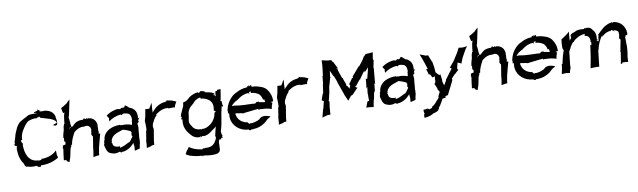

<svg xmlns="http://www.w3.org/2000/svg" viewBox="-46 -1243 6799 2047"><g transform="rotate(-10 3353.5 -219.5)"><path d="M70 -299H73C73 -299 75 -289 78 -284H74C70 -282 67 -282 67 -270L71 -266C72 -264 66 -259 65 -258C70 -260 81 -259 88 -251C89 -249 91 -245 94 -243C92 -244 89 -244 87 -243C83 -222 83 -207 85 -190C87 -136 105 -90 131 -55C137 -26 149 -14 169 -17C197 -6 232 -6 266 -9C266 -6 270 1 274 3C277 6 275 4 280 4L284 8C285 9 291 5 294 7L296 9C300 9 308 5 308 0C308 -2 308 -4 307 -6C383 -2 452 -24 500 -55C500 -63 499 -73 493 -86C494 -103 492 -119 492 -135L468 -114C432 -88 383 -72 327 -72L329 -73C328 -73 328 -73 328 -74L329 -83H328V-79C326 -74 325 -68 323 -65L314 -62C298 -57 294 -63 291 -60L290 -61C287 -62 284 -62 282 -63C183 -69 152 -166 154 -258L159 -252C158 -254 155 -260 155 -263C156 -264 158 -270 158 -271C157 -270 155 -271 154 -272C146 -286 142 -291 143 -295L144 -302C145 -300 145 -297 146 -295C150 -287 145 -306 143 -308C145 -307 147 -307 149 -307C161 -305 158 -319 158 -327C158 -328 159 -330 159 -331H158C165 -373 176 -394 197 -426L219 -458C229 -471 240 -482 253 -492C275 -504 321 -514 349 -509C349 -509 354 -512 357 -515C358 -515 358 -515 358 -514C363 -520 366 -515 368 -514C380 -533 386 -506 396 -501L398 -502C404 -503 407 -503 412 -500C441 -487 545 -473 553 -424C547 -421 526 -414 513 -409C502 -405 496 -402 508 -405C509 -406 511 -406 512 -407C512 -405 513 -404 514 -403C531 -392 544 -395 554 -407C556 -420 558 -435 557 -448C556 -460 550 -477 550 -496C536 -541 502 -567 441 -573C419 -569 405 -575 390 -573C391 -574 394 -575 395 -576L394 -577C395 -578 397 -578 398 -579C391 -587 386 -591 375 -596C372 -597 370 -600 369 -602L368 -601C370 -599 371 -597 372 -594C372 -593 372 -589 373 -588C372 -588 371 -588 370 -587C365 -582 359 -583 353 -586C352 -586 352 -586 352 -587C352 -585 349 -577 348 -573V-572H347C335 -585 324 -569 336 -566C346 -564 358 -560 365 -559C329 -561 274 -564 259 -551C243 -544 225 -530 207 -523C191 -514 174 -506 161 -495C149 -482 139 -467 129 -452C121 -436 113 -418 105 -399C91 -369 88 -330 73 -301C73 -301 72 -300 71 -300ZM278 -66C281 -65 285 -63 287 -63H282C276 -65 275 -67 278 -66ZM355 -508 356 -509H355ZM356 -509C356 -510 357 -511 357 -512C357 -513 358 -513 358 -514C359 -512 358 -510 356 -509ZM363 -507C364 -509 367 -512 368 -514H369C369 -513 365 -510 363 -507ZM296 10C296 10 296 9 296 9C296 9 296 10 296 10ZM296 10 299 13 300 12ZM398 -579C406 -586 403 -579 400 -578H399ZM398 -577H399V-578Z M625 -569C627 -551 632 -533 636 -514C640 -514 650 -516 652 -518C647 -506 642 -488 640 -474L634 -431C632 -420 632 -408 631 -397C630 -398 627 -397 626 -396C623 -386 618 -376 616 -367V-366C614 -356 614 -344 612 -333L608 -321C606 -310 601 -294 598 -284L593 -253C594 -254 598 -250 599 -248L596 -217C598 -213 604 -207 608 -206L603 -178C599 -179 591 -178 586 -176C584 -175 577 -171 574 -174L568 -144C570 -143 572 -140 573 -138L564 -77C561 -58 560 -37 557 -17C567 -17 576 -14 585 -14L586 -2C596 3 604 9 613 12H614C617 -1 623 -17 628 -30L636 -64C639 -85 646 -108 649 -128L650 -129C650 -129 651 -133 652 -133C653 -136 656 -141 658 -143V-145L664 -157V-159H663C658 -155 654 -159 662 -163C664 -164 671 -167 672 -167L673 -168C678 -214 703 -258 719 -289C718 -289 718 -290 718 -290C738 -307 768 -329 802 -333C812 -335 829 -333 840 -333V-334H841C844 -334 842 -333 848 -337C849 -337 850 -336 850 -337C883 -337 899 -318 902 -290C897 -274 899 -258 896 -247C895 -246 892 -245 891 -245V-244C895 -244 893 -239 894 -236V-232C895 -232 896 -230 896 -229L903 -217C903 -216 906 -213 907 -213C900 -175 894 -135 888 -96L884 -57L874 5C884 4 895 1 906 -1V-2C916 -3 928 -4 937 -4C938 -13 940 -22 941 -31C941 -30 940 -29 939 -28L945 -57C947 -67 948 -78 951 -89L970 -163C975 -185 983 -209 988 -229V-230C984 -228 974 -236 970 -236C971 -238 974 -243 975 -245L976 -251C976 -253 977 -255 978 -255L979 -256C978 -256 975 -256 973 -257C973 -280 977 -311 976 -335C967 -381 938 -411 883 -413C882 -411 883 -406 883 -406C882 -406 880 -410 873 -415C872 -416 871 -418 871 -420H870C873 -413 861 -410 854 -409C854 -409 854 -410 854 -410C854 -410 852 -409 852 -409C860 -414 852 -421 834 -416C835 -416 844 -408 825 -406C823 -406 820 -407 819 -408C798 -408 779 -404 761 -396C745 -388 730 -374 716 -360C715 -355 713 -352 712 -357C708 -355 703 -354 699 -352C698 -363 694 -374 693 -386L691 -423C691 -434 687 -447 686 -456C690 -466 695 -482 697 -494L705 -531L720 -604C722 -618 726 -631 729 -644C720 -637 709 -628 699 -620C696 -618 692 -615 690 -614C692 -615 697 -617 700 -617C701 -618 703 -618 704 -618C703 -617 701 -616 700 -615L666 -593C654 -584 637 -576 625 -570ZM557 -17V-16L556 -17ZM665 -334C669 -340 678 -345 685 -353H686C689 -352 690 -351 693 -350C683 -346 674 -340 665 -334Z M1016 -121C1003 -108 1007 -95 1019 -58C1024 -38 1033 -25 1046 -13C1073 2 1111 16 1156 -3C1157 -1 1163 0 1165 -1H1167V0C1169 13 1187 7 1184 3V4C1216 4 1250 -12 1273 -27C1293 -40 1302 -54 1310 -60C1316 -65 1319 -69 1320 -72C1320 -65 1321 -55 1321 -48L1324 -32C1323 -17 1321 0 1320 15C1339 11 1356 5 1376 0L1383 -39C1384 -46 1387 -56 1389 -62V-63C1389 -69 1389 -78 1390 -85C1390 -85 1390 -87 1390 -87C1391 -94 1393 -104 1390 -111L1394 -148C1396 -160 1395 -175 1397 -188L1401 -227C1401 -241 1398 -256 1397 -268C1403 -268 1414 -282 1418 -285C1417 -285 1414 -286 1413 -288H1412C1411 -289 1410 -289 1409 -289C1410 -289 1411 -292 1411 -293C1412 -296 1412 -301 1421 -315C1424 -319 1428 -322 1430 -324V-325C1427 -323 1422 -321 1418 -321C1416 -321 1415 -322 1414 -321C1419 -364 1411 -396 1391 -417C1382 -427 1367 -438 1357 -442C1333 -444 1325 -474 1298 -479C1294 -474 1285 -450 1288 -458C1291 -464 1280 -462 1275 -457H1273C1271 -462 1257 -465 1245 -451H1244C1244 -451 1244 -449 1245 -449C1230 -454 1204 -458 1189 -451C1148 -443 1117 -427 1089 -406V-405C1095 -396 1103 -386 1109 -376C1110 -375 1110 -375 1111 -375C1111 -374 1110 -374 1110 -373L1107 -369C1108 -359 1107 -349 1107 -342V-341C1142 -369 1193 -390 1242 -391C1243 -390 1242 -389 1243 -388C1245 -379 1256 -392 1266 -396L1265 -397C1281 -396 1295 -395 1306 -391C1339 -385 1349 -354 1348 -315V-313C1343 -308 1343 -304 1343 -301C1344 -302 1344 -301 1345 -302C1342 -290 1341 -276 1339 -264C1340 -259 1293 -285 1233 -277C1230 -275 1230 -287 1220 -281C1219 -279 1217 -277 1216 -276V-278C1216 -282 1211 -285 1209 -285C1168 -285 1129 -277 1097 -261C1059 -241 1027 -207 1022 -158C1023 -157 1024 -157 1026 -156C1015 -153 1013 -130 1014 -123C1014 -122 1015 -120 1015 -119C1014 -120 1012 -120 1011 -121ZM1090 -121 1091 -120C1092 -121 1098 -123 1098 -123C1094 -122 1098 -135 1096 -138C1111 -185 1158 -206 1201 -218C1211 -221 1222 -226 1231 -229C1247 -226 1264 -219 1279 -214C1298 -203 1316 -202 1315 -194C1314 -194 1311 -193 1311 -192C1316 -190 1319 -189 1319 -189C1319 -182 1318 -177 1317 -171C1316 -164 1316 -159 1314 -152C1314 -151 1315 -150 1316 -150C1330 -141 1313 -131 1296 -104C1292 -100 1289 -95 1285 -91C1282 -89 1278 -86 1274 -83C1274 -84 1272 -85 1271 -85C1255 -78 1234 -64 1210 -55C1196 -51 1181 -46 1169 -44C1170 -46 1172 -50 1171 -53C1171 -55 1173 -58 1175 -59V-60C1130 -56 1097 -72 1098 -102C1099 -110 1091 -113 1090 -121ZM1222 -283 1227 -288V-289C1226 -288 1224 -285 1222 -283ZM1331 -296C1332 -296 1334 -296 1335 -297C1334 -297 1332 -297 1331 -296ZM1335 -297 1343 -301C1343 -299 1341 -297 1339 -297Z M1480 -278C1480 -272 1482 -260 1482 -252V-195C1482 -187 1480 -179 1480 -172C1478 -174 1476 -177 1476 -180H1475C1475 -178 1474 -175 1475 -173L1463 -95C1462 -88 1459 -77 1458 -71V-70C1457 -63 1457 -54 1456 -47L1455 -24C1454 -14 1453 -2 1451 7L1452 8C1465 5 1482 0 1498 -2L1507 -9C1515 -10 1527 -12 1535 -11V-12C1536 -25 1537 -43 1539 -57L1546 -99C1548 -112 1551 -127 1553 -140L1559 -179C1558 -178 1558 -181 1558 -181L1556 -196V-197L1554 -198C1554 -216 1558 -237 1569 -253C1580 -279 1597 -302 1614 -319C1615 -318 1616 -318 1617 -318C1617 -318 1616 -317 1614 -319C1614 -319 1615 -320 1615 -320C1615 -320 1614 -320 1614 -320V-319C1614 -319 1613 -320 1613 -321C1612 -323 1612 -325 1610 -326C1617 -330 1624 -335 1632 -341C1661 -361 1700 -378 1739 -373C1740 -372 1741 -369 1742 -368C1742 -370 1742 -372 1743 -374C1746 -382 1751 -371 1750 -367H1751C1769 -368 1781 -369 1790 -368C1796 -369 1801 -369 1806 -369C1810 -369 1816 -368 1821 -365V-366C1823 -378 1826 -388 1831 -397L1847 -425C1818 -438 1801 -447 1758 -452C1756 -454 1754 -455 1752 -456C1750 -456 1749 -458 1748 -460L1747 -459C1748 -458 1748 -454 1748 -452C1746 -447 1738 -445 1734 -445C1733 -445 1733 -446 1733 -446C1733 -446 1731 -445 1731 -445C1732 -445 1733 -444 1733 -444V-442C1682 -440 1634 -416 1606 -384C1595 -374 1585 -363 1577 -352C1578 -358 1578 -364 1579 -370V-392C1580 -413 1582 -436 1584 -457C1577 -451 1572 -438 1566 -429L1565 -425C1559 -417 1553 -407 1548 -400C1542 -400 1535 -402 1527 -401C1520 -401 1512 -403 1507 -402H1506C1504 -386 1501 -366 1497 -349L1493 -326C1490 -311 1483 -292 1480 -279ZM1733 -441C1731 -439 1726 -440 1733 -441Z M1867 -255C1869 -255 1872 -256 1873 -256C1875 -256 1876 -255 1877 -254C1877 -253 1876 -252 1876 -252C1872 -245 1864 -236 1869 -226V-225C1872 -226 1876 -226 1878 -226C1879 -226 1879 -223 1878 -221H1877C1863 -133 1908 -77 1950 -35C1970 -19 1991 -8 2026 -8C2027 -8 2030 -10 2031 -11C2033 -11 2033 1 2033 4C2033 4 2035 3 2035 3C2035 1 2035 -2 2033 -5C2035 -17 2042 -19 2043 -13C2045 -10 2043 -5 2043 -3C2044 -5 2048 -9 2050 -10C2061 -18 2064 -15 2071 -11H2072C2099 -13 2122 -22 2144 -37C2163 -55 2196 -71 2215 -91C2211 -76 2206 -59 2203 -44L2192 4C2191 6 2191 7 2190 8C2186 17 2198 15 2198 16C2195 32 2190 48 2181 60C2156 110 2114 121 2059 115C2060 116 2054 123 2051 118C2050 117 2050 114 2051 113H2050C2049 122 2033 114 2031 125C1971 116 1931 103 1892 74C1888 80 1885 87 1882 94L1867 108C1860 120 1853 133 1847 145L1848 146C1863 156 1877 164 1891 169C1924 178 1968 190 2010 190V191C2011 190 2018 191 2020 191C2023 191 2022 195 2019 198C2018 198 2016 199 2017 199C2016 199 2016 200 2016 200C2017 200 2020 199 2022 198C2033 195 2036 191 2037 192C2093 203 2148 207 2186 196C2194 192 2200 186 2207 181C2228 147 2207 86 2227 56C2232 59 2227 48 2239 53C2239 53 2240 54 2241 54C2242 55 2248 54 2249 50C2249 49 2250 46 2249 44C2250 44 2251 43 2252 42C2256 39 2254 37 2259 39C2264 40 2269 44 2272 46H2273C2270 43 2266 38 2264 33C2260 22 2275 18 2265 7L2263 5L2261 4C2262 4 2262 2 2262 2L2260 -18C2259 -20 2259 -23 2258 -25C2264 -51 2275 -81 2279 -109L2288 -158C2291 -176 2293 -196 2297 -215L2312 -283L2313 -290C2315 -290 2318 -289 2319 -289C2322 -289 2326 -288 2328 -287L2330 -288C2328 -297 2325 -306 2324 -316L2323 -345C2321 -346 2313 -349 2311 -348C2316 -365 2322 -390 2324 -409C2327 -431 2331 -453 2334 -475H2333C2320 -474 2308 -473 2296 -472L2293 -463C2287 -461 2281 -460 2274 -459L2271 -423C2271 -417 2272 -411 2272 -405C2269 -410 2265 -415 2262 -420C2248 -420 2251 -428 2241 -427C2248 -428 2260 -430 2266 -431C2262 -436 2257 -441 2253 -445C2232 -457 2198 -465 2168 -469C2165 -469 2161 -476 2158 -481C2144 -486 2129 -490 2112 -490H2111C2112 -489 2111 -488 2112 -488C2114 -485 2113 -483 2116 -481H2113C2109 -480 2100 -479 2098 -472C2096 -473 2093 -475 2091 -476H2089L2091 -477C2092 -479 2095 -481 2096 -483C2059 -482 2025 -468 1996 -449C1976 -430 1952 -411 1939 -408C1932 -407 1923 -406 1917 -403V-402C1914 -393 1913 -381 1912 -371C1904 -345 1873 -294 1865 -255ZM1866 -225H1863L1862 -224C1863 -224 1865 -225 1866 -225ZM1948 -253C1944 -253 1953 -264 1956 -260V-261C1955 -261 1954 -262 1952 -264C1954 -303 1973 -337 2012 -366C2028 -378 2034 -391 2048 -401C2066 -413 2085 -422 2105 -424C2105 -422 2106 -418 2107 -415V-413C2132 -409 2159 -401 2179 -389C2229 -361 2235 -314 2223 -262L2222 -261H2224C2238 -252 2238 -254 2238 -253C2239 -251 2240 -246 2241 -244C2234 -244 2221 -233 2225 -233H2226C2218 -182 2186 -138 2153 -117C2130 -101 2108 -89 2075 -89C2074 -90 2071 -92 2069 -92L2064 -83V-82H2063C2061 -84 2060 -89 2059 -90C2045 -89 2029 -90 2017 -95C1991 -102 1976 -115 1962 -140C1960 -144 1958 -147 1956 -151C1956 -150 1955 -149 1955 -148L1946 -169C1935 -193 1946 -219 1951 -251C1951 -252 1952 -254 1953 -255H1952C1951 -254 1949 -253 1948 -253ZM1952 -158C1952 -157 1953 -156 1954 -156C1953 -157 1953 -158 1952 -159ZM1954 -156C1956 -155 1957 -156 1956 -154V-151C1955 -153 1955 -154 1954 -156ZM2100 -414C2103 -414 2104 -413 2107 -413C2107 -412 2108 -412 2108 -411C2105 -412 2103 -413 2100 -414ZM2108 -411C2113 -402 2119 -407 2119 -407C2115 -408 2112 -410 2108 -411ZM2016 200C2016 200 2015 200 2015 200C2015 200 2016 200 2016 200ZM2059 115V114H2058C2058 115 2059 114 2059 115Z M2367 -238C2368 -236 2369 -232 2369 -230C2371 -222 2371 -210 2365 -203C2364 -202 2363 -202 2362 -201H2363C2364 -201 2365 -203 2366 -203C2382 -209 2383 -202 2375 -202V-201C2376 -201 2378 -201 2378 -200C2383 -192 2379 -190 2379 -192C2379 -193 2380 -195 2379 -196C2376 -180 2376 -164 2378 -149C2386 -67 2462 1 2559 3C2558 4 2556 6 2555 8L2552 10L2553 11C2554 10 2555 9 2555 8C2558 11 2562 11 2566 10C2572 14 2574 18 2585 6C2585 5 2586 4 2587 3V5C2589 9 2607 8 2607 7V6C2651 6 2694 -10 2731 -35C2755 -53 2768 -73 2786 -80C2794 -84 2801 -88 2808 -94C2807 -95 2802 -98 2794 -100C2771 -108 2727 -122 2692 -93C2691 -92 2688 -88 2689 -87C2676 -79 2659 -72 2642 -67C2625 -62 2609 -58 2587 -59V-60C2586 -59 2577 -59 2576 -57C2576 -56 2575 -56 2575 -55C2570 -56 2565 -65 2556 -75V-76C2544 -77 2532 -80 2522 -84C2484 -99 2456 -129 2447 -169C2445 -175 2443 -183 2443 -190H2469L2472 -187L2500 -184C2510 -182 2520 -179 2528 -177H2529C2537 -179 2550 -182 2560 -182L2665 -194C2674 -195 2684 -196 2693 -197C2692 -196 2692 -194 2692 -193C2693 -192 2691 -190 2691 -190V-189H2719L2776 -185C2797 -182 2819 -175 2835 -171H2836C2837 -185 2842 -216 2852 -225L2851 -226C2851 -223 2847 -221 2845 -219C2848 -227 2858 -236 2849 -239C2846 -240 2840 -241 2836 -242C2838 -243 2840 -243 2841 -246C2842 -247 2844 -245 2848 -247C2853 -249 2860 -249 2864 -248V-249C2868 -298 2851 -345 2823 -382C2800 -410 2768 -422 2736 -430C2715 -438 2692 -441 2667 -440C2667 -441 2666 -442 2665 -443C2662 -447 2662 -454 2662 -457C2659 -456 2661 -462 2650 -457C2646 -455 2639 -451 2635 -447C2637 -451 2637 -457 2636 -461C2635 -468 2636 -466 2630 -457C2629 -455 2629 -453 2630 -452C2629 -453 2624 -455 2623 -455C2621 -456 2618 -451 2616 -447L2617 -446C2617 -445 2616 -444 2617 -443C2576 -443 2534 -432 2499 -411C2453 -393 2417 -354 2394 -312C2383 -290 2373 -264 2368 -240L2369 -239C2369 -238 2368 -237 2368 -236ZM2421 -274C2437 -298 2463 -316 2493 -330C2510 -341 2529 -359 2561 -370C2578 -377 2599 -381 2618 -382C2622 -377 2625 -372 2627 -367L2628 -368C2627 -372 2626 -381 2627 -387C2628 -396 2634 -394 2636 -388C2639 -398 2656 -393 2644 -379C2644 -378 2642 -377 2642 -377V-376C2661 -377 2678 -373 2694 -367C2710 -360 2729 -352 2740 -335C2751 -321 2758 -301 2761 -283H2762C2762 -284 2766 -286 2768 -286H2774V-285C2776 -275 2778 -265 2778 -255C2768 -256 2760 -258 2750 -258L2747 -261L2716 -264C2714 -266 2713 -270 2713 -272H2686C2685 -268 2680 -265 2677 -263C2676 -263 2670 -259 2670 -258C2661 -259 2647 -261 2637 -261L2572 -263H2569L2503 -267C2485 -270 2464 -273 2448 -275ZM2614 -443C2607 -450 2613 -449 2616 -447ZM2662 -457C2662 -458 2664 -459 2664 -459H2670C2668 -458 2664 -458 2662 -457ZM2670 -459H2675V-460C2674 -460 2672 -460 2670 -459Z M2910 -278C2910 -272 2912 -260 2912 -252V-195C2912 -187 2910 -179 2910 -172C2908 -174 2906 -177 2906 -180H2905C2905 -178 2904 -175 2905 -173L2893 -95C2892 -88 2889 -77 2888 -71V-70C2887 -63 2887 -54 2886 -47L2885 -24C2884 -14 2883 -2 2881 7L2882 8C2895 5 2912 0 2928 -2L2937 -9C2945 -10 2957 -12 2965 -11V-12C2966 -25 2967 -43 2969 -57L2976 -99C2978 -112 2981 -127 2983 -140L2989 -179C2988 -178 2988 -181 2988 -181L2986 -196V-197L2984 -198C2984 -216 2988 -237 2999 -253C3010 -279 3027 -302 3044 -319C3045 -318 3046 -318 3047 -318C3047 -318 3046 -317 3044 -319C3044 -319 3045 -320 3045 -320C3045 -320 3044 -320 3044 -320V-319C3044 -319 3043 -320 3043 -321C3042 -323 3042 -325 3040 -326C3047 -330 3054 -335 3062 -341C3091 -361 3130 -378 3169 -373C3170 -372 3171 -369 3172 -368C3172 -370 3172 -372 3173 -374C3176 -382 3181 -371 3180 -367H3181C3199 -368 3211 -369 3220 -368C3226 -369 3231 -369 3236 -369C3240 -369 3246 -368 3251 -365V-366C3253 -378 3256 -388 3261 -397L3277 -425C3248 -438 3231 -447 3188 -452C3186 -454 3184 -455 3182 -456C3180 -456 3179 -458 3178 -460L3177 -459C3178 -458 3178 -454 3178 -452C3176 -447 3168 -445 3164 -445C3163 -445 3163 -446 3163 -446C3163 -446 3161 -445 3161 -445C3162 -445 3163 -444 3163 -444V-442C3112 -440 3064 -416 3036 -384C3025 -374 3015 -363 3007 -352C3008 -358 3008 -364 3009 -370V-392C3010 -413 3012 -436 3014 -457C3007 -451 3002 -438 2996 -429L2995 -425C2989 -417 2983 -407 2978 -400C2972 -400 2965 -402 2957 -401C2950 -401 2942 -403 2937 -402H2936C2934 -386 2931 -366 2927 -349L2923 -326C2920 -311 2913 -292 2910 -279ZM3163 -441C3161 -439 3156 -440 3163 -441Z M3374 -167C3377 -167 3383 -165 3386 -162H3387C3389 -159 3395 -156 3397 -157C3391 -135 3383 -106 3378 -81L3373 -71C3366 -42 3358 -12 3351 14C3365 10 3382 4 3398 1L3403 -2C3415 -3 3429 -3 3441 -3C3442 -25 3443 -49 3446 -72L3445 -75L3455 -140L3453 -141L3449 -151C3448 -152 3447 -153 3445 -154C3447 -155 3450 -156 3451 -157C3455 -178 3463 -200 3466 -220L3467 -221C3466 -221 3466 -224 3467 -226L3470 -237L3481 -308C3482 -309 3484 -311 3484 -312L3504 -384L3507 -387C3506 -387 3508 -390 3508 -390C3508 -391 3509 -394 3510 -394L3511 -395C3510 -394 3508 -396 3507 -397V-398C3509 -420 3513 -443 3515 -465C3524 -444 3533 -424 3542 -404L3545 -400L3549 -397V-398C3556 -379 3565 -355 3573 -335L3574 -325L3575 -324V-323L3626 -180L3625 -178C3624 -179 3624 -179 3623 -179L3626 -176L3628 -175C3636 -156 3646 -134 3654 -115V-116C3667 -135 3683 -150 3697 -169V-165V-164H3699V-163H3700V-164L3714 -173C3732 -195 3755 -216 3774 -235V-236C3763 -236 3757 -249 3747 -251C3752 -251 3757 -252 3762 -255L3810 -315C3811 -315 3816 -317 3817 -316L3818 -317C3817 -317 3819 -322 3820 -323L3877 -402L3878 -403V-383C3893 -399 3907 -412 3923 -429C3915 -389 3903 -351 3893 -310H3891C3887 -310 3881 -313 3879 -315H3878C3876 -292 3875 -264 3871 -239L3868 -222C3867 -218 3864 -214 3863 -211H3864C3868 -215 3875 -220 3879 -225C3876 -203 3873 -178 3870 -155L3872 -147C3870 -122 3872 -96 3872 -74C3869 -75 3858 -75 3854 -73C3847 -51 3836 -30 3830 -9C3843 -9 3858 -9 3872 -7C3884 -7 3898 -4 3908 -2H3909C3912 -26 3917 -54 3923 -78L3927 -83C3930 -105 3935 -128 3939 -151H3940C3940 -151 3946 -167 3950 -167L3951 -168C3953 -190 3955 -217 3958 -240V-243L3956 -248C3960 -245 3966 -244 3969 -242C3968 -244 3967 -247 3967 -250L3975 -335V-336L3974 -337L3975 -338L3982 -413L3983 -417C3982 -416 3981 -415 3980 -415H3977C3977 -416 3978 -416 3978 -417L3980 -421C3985 -445 3990 -471 3995 -494C3994 -494 3992 -499 3991 -500L3989 -510C3993 -533 3996 -556 4000 -579H3999C3987 -578 3974 -577 3962 -576C3949 -576 3937 -574 3925 -574C3922 -575 3913 -564 3899 -548H3896C3896 -547 3895 -546 3895 -545C3881 -517 3860 -490 3834 -460C3833 -459 3833 -459 3833 -458H3827C3803 -432 3776 -397 3748 -366C3747 -365 3745 -365 3744 -365C3744 -364 3745 -363 3745 -362C3746 -358 3751 -352 3742 -348C3738 -346 3732 -343 3730 -340H3731C3716 -318 3704 -301 3693 -288C3694 -288 3696 -283 3702 -273C3694 -257 3691 -244 3691 -239C3688 -243 3680 -254 3672 -270C3663 -273 3657 -281 3662 -292C3656 -310 3647 -333 3637 -359L3641 -360C3644 -361 3644 -368 3633 -364C3632 -364 3631 -363 3630 -363L3631 -366C3621 -396 3606 -432 3598 -469C3598 -471 3602 -475 3603 -477V-478L3604 -479H3603V-478C3591 -504 3578 -529 3568 -548C3560 -557 3561 -554 3562 -550C3554 -565 3550 -574 3548 -573L3549 -574C3536 -574 3522 -575 3508 -576C3490 -581 3467 -586 3450 -589H3449C3448 -563 3447 -532 3443 -504L3442 -493C3438 -470 3435 -446 3433 -424C3432 -424 3430 -422 3430 -421C3429 -421 3427 -420 3427 -420L3426 -419C3426 -419 3428 -417 3428 -416L3420 -336C3420 -335 3421 -335 3421 -334C3419 -336 3418 -339 3417 -340H3416C3417 -338 3417 -336 3417 -334L3416 -323L3405 -249C3405 -247 3405 -242 3407 -241C3405 -241 3401 -240 3399 -238C3391 -214 3381 -190 3375 -168ZM3593 -478C3596 -479 3600 -478 3602 -477C3600 -475 3596 -474 3593 -473C3586 -470 3587 -477 3593 -478ZM3693 -288C3693 -288 3691 -287 3691 -287C3691 -288 3693 -288 3693 -288ZM3892 -549C3893 -549 3895 -549 3897 -550C3897 -549 3896 -549 3896 -548C3888 -547 3888 -548 3892 -549ZM3897 -550C3898 -550 3898 -551 3899 -551L3898 -552C3898 -552 3897 -551 3897 -550Z M4001 -121C3988 -108 3992 -95 4004 -58C4009 -38 4018 -25 4031 -13C4058 2 4096 16 4141 -3C4142 -1 4148 0 4150 -1H4152V0C4154 13 4172 7 4169 3V4C4201 4 4235 -12 4258 -27C4278 -40 4287 -54 4295 -60C4301 -65 4304 -69 4305 -72C4305 -65 4306 -55 4306 -48L4309 -32C4308 -17 4306 0 4305 15C4324 11 4341 5 4361 0L4368 -39C4369 -46 4372 -56 4374 -62V-63C4374 -69 4374 -78 4375 -85C4375 -85 4375 -87 4375 -87C4376 -94 4378 -104 4375 -111L4379 -148C4381 -160 4380 -175 4382 -188L4386 -227C4386 -241 4383 -256 4382 -268C4388 -268 4399 -282 4403 -285C4402 -285 4399 -286 4398 -288H4397C4396 -289 4395 -289 4394 -289C4395 -289 4396 -292 4396 -293C4397 -296 4397 -301 4406 -315C4409 -319 4413 -322 4415 -324V-325C4412 -323 4407 -321 4403 -321C4401 -321 4400 -322 4399 -321C4404 -364 4396 -396 4376 -417C4367 -427 4352 -438 4342 -442C4318 -444 4310 -474 4283 -479C4279 -474 4270 -450 4273 -458C4276 -464 4265 -462 4260 -457H4258C4256 -462 4242 -465 4230 -451H4229C4229 -451 4229 -449 4230 -449C4215 -454 4189 -458 4174 -451C4133 -443 4102 -427 4074 -406V-405C4080 -396 4088 -386 4094 -376C4095 -375 4095 -375 4096 -375C4096 -374 4095 -374 4095 -373L4092 -369C4093 -359 4092 -349 4092 -342V-341C4127 -369 4178 -390 4227 -391C4228 -390 4227 -389 4228 -388C4230 -379 4241 -392 4251 -396L4250 -397C4266 -396 4280 -395 4291 -391C4324 -385 4334 -354 4333 -315V-313C4328 -308 4328 -304 4328 -301C4329 -302 4329 -301 4330 -302C4327 -290 4326 -276 4324 -264C4325 -259 4278 -285 4218 -277C4215 -275 4215 -287 4205 -281C4204 -279 4202 -277 4201 -276V-278C4201 -282 4196 -285 4194 -285C4153 -285 4114 -277 4082 -261C4044 -241 4012 -207 4007 -158C4008 -157 4009 -157 4011 -156C4000 -153 3998 -130 3999 -123C3999 -122 4000 -120 4000 -119C3999 -120 3997 -120 3996 -121ZM4075 -121 4076 -120C4077 -121 4083 -123 4083 -123C4079 -122 4083 -135 4081 -138C4096 -185 4143 -206 4186 -218C4196 -221 4207 -226 4216 -229C4232 -226 4249 -219 4264 -214C4283 -203 4301 -202 4300 -194C4299 -194 4296 -193 4296 -192C4301 -190 4304 -189 4304 -189C4304 -182 4303 -177 4302 -171C4301 -164 4301 -159 4299 -152C4299 -151 4300 -150 4301 -150C4315 -141 4298 -131 4281 -104C4277 -100 4274 -95 4270 -91C4267 -89 4263 -86 4259 -83C4259 -84 4257 -85 4256 -85C4240 -78 4219 -64 4195 -55C4181 -51 4166 -46 4154 -44C4155 -46 4157 -50 4156 -53C4156 -55 4158 -58 4160 -59V-60C4115 -56 4082 -72 4083 -102C4084 -110 4076 -113 4075 -121ZM4207 -283 4212 -288V-289C4211 -288 4209 -285 4207 -283ZM4316 -296C4317 -296 4319 -296 4320 -297C4319 -297 4317 -297 4316 -296ZM4320 -297 4328 -301C4328 -299 4326 -297 4324 -297Z M4488 -469C4501 -437 4516 -400 4527 -364L4544 -311C4545 -308 4546 -305 4548 -303C4542 -304 4532 -297 4527 -300L4525 -299C4528 -298 4531 -294 4533 -291C4539 -275 4545 -255 4548 -239L4549 -238C4550 -240 4556 -243 4559 -244L4581 -204C4589 -205 4601 -209 4607 -213C4606 -195 4602 -172 4603 -151L4597 -141C4596 -139 4591 -133 4589 -133V-132C4596 -119 4604 -100 4610 -84C4612 -81 4612 -75 4611 -71H4612C4617 -60 4624 -51 4630 -41C4631 -41 4630 -40 4630 -40C4631 -40 4631 -42 4631 -41C4616 -14 4607 5 4605 18C4608 18 4612 17 4615 16L4606 22C4589 42 4575 56 4557 78C4545 89 4532 98 4519 105H4524C4526 106 4522 111 4520 112L4519 114H4520C4508 120 4496 123 4485 126C4484 112 4475 119 4466 114C4454 117 4440 119 4427 119L4426 120C4426 127 4425 158 4433 157C4430 159 4426 168 4424 172C4423 183 4423 194 4422 205C4465 204 4498 192 4527 174C4532 170 4536 174 4539 172C4541 171 4546 169 4549 168C4576 160 4587 149 4594 124C4615 98 4632 66 4649 35C4651 36 4656 36 4659 36C4663 35 4665 35 4675 34C4677 34 4679 35 4680 36L4681 35C4679 34 4678 32 4678 30C4676 27 4692 26 4695 25H4682C4679 24 4675 24 4672 24C4675 23 4679 21 4682 20L4694 13C4698 11 4707 10 4710 11V10C4726 -19 4741 -55 4759 -87L4785 -140L4784 -146C4784 -148 4783 -153 4781 -154C4791 -167 4806 -180 4818 -195L4822 -196C4836 -211 4853 -224 4866 -236L4867 -237C4863 -240 4857 -246 4856 -253C4862 -274 4866 -296 4871 -314C4880 -307 4903 -305 4909 -295H4910C4917 -313 4925 -338 4935 -358L4965 -412C4975 -431 4988 -452 5001 -468L5000 -469C4987 -466 4968 -463 4953 -463C4939 -463 4922 -466 4910 -468V-467C4903 -452 4893 -432 4883 -415L4853 -369C4846 -353 4832 -339 4823 -324L4817 -318C4805 -302 4791 -287 4780 -273C4788 -273 4793 -263 4799 -262C4788 -249 4775 -232 4764 -217L4723 -161C4723 -160 4720 -157 4719 -158V-157C4720 -157 4719 -153 4718 -152L4716 -145C4708 -130 4697 -114 4689 -99C4685 -114 4679 -130 4676 -146L4677 -155V-166C4673 -184 4672 -206 4670 -221L4669 -222C4667 -219 4658 -217 4654 -218C4644 -231 4629 -243 4621 -253H4622C4620 -268 4621 -290 4618 -308L4608 -367C4608 -368 4611 -370 4611 -371V-372L4606 -368C4596 -394 4585 -418 4576 -444C4566 -444 4554 -446 4543 -447L4536 -452C4519 -457 4502 -465 4488 -470Z M5043 -569C5045 -551 5050 -533 5054 -514C5058 -514 5068 -516 5070 -518C5065 -506 5060 -488 5058 -474L5052 -431C5050 -420 5050 -408 5049 -397C5048 -398 5045 -397 5044 -396C5041 -386 5036 -376 5034 -367V-366C5032 -356 5032 -344 5030 -333L5026 -321C5024 -310 5019 -294 5016 -284L5011 -253C5012 -254 5016 -250 5017 -248L5014 -217C5016 -213 5022 -207 5026 -206L5021 -178C5017 -179 5009 -178 5004 -176C5002 -175 4995 -171 4992 -174L4986 -144C4988 -143 4990 -140 4991 -138L4982 -77C4979 -58 4978 -37 4975 -17C4985 -17 4994 -14 5003 -14L5004 -2C5014 3 5022 9 5031 12H5032C5035 -1 5041 -17 5046 -30L5054 -64C5057 -85 5064 -108 5067 -128L5068 -129C5068 -129 5069 -133 5070 -133C5071 -136 5074 -141 5076 -143V-145L5082 -157V-159H5081C5076 -155 5072 -159 5080 -163C5082 -164 5089 -167 5090 -167L5091 -168C5096 -214 5121 -258 5137 -289C5136 -289 5136 -290 5136 -290C5156 -307 5186 -329 5220 -333C5230 -335 5247 -333 5258 -333V-334H5259C5262 -334 5260 -333 5266 -337C5267 -337 5268 -336 5268 -337C5301 -337 5317 -318 5320 -290C5315 -274 5317 -258 5314 -247C5313 -246 5310 -245 5309 -245V-244C5313 -244 5311 -239 5312 -236V-232C5313 -232 5314 -230 5314 -229L5321 -217C5321 -216 5324 -213 5325 -213C5318 -175 5312 -135 5306 -96L5302 -57L5292 5C5302 4 5313 1 5324 -1V-2C5334 -3 5346 -4 5355 -4C5356 -13 5358 -22 5359 -31C5359 -30 5358 -29 5357 -28L5363 -57C5365 -67 5366 -78 5369 -89L5388 -163C5393 -185 5401 -209 5406 -229V-230C5402 -228 5392 -236 5388 -236C5389 -238 5392 -243 5393 -245L5394 -251C5394 -253 5395 -255 5396 -255L5397 -256C5396 -256 5393 -256 5391 -257C5391 -280 5395 -311 5394 -335C5385 -381 5356 -411 5301 -413C5300 -411 5301 -406 5301 -406C5300 -406 5298 -410 5291 -415C5290 -416 5289 -418 5289 -420H5288C5291 -413 5279 -410 5272 -409C5272 -409 5272 -410 5272 -410C5272 -410 5270 -409 5270 -409C5278 -414 5270 -421 5252 -416C5253 -416 5262 -408 5243 -406C5241 -406 5238 -407 5237 -408C5216 -408 5197 -404 5179 -396C5163 -388 5148 -374 5134 -360C5133 -355 5131 -352 5130 -357C5126 -355 5121 -354 5117 -352C5116 -363 5112 -374 5111 -386L5109 -423C5109 -434 5105 -447 5104 -456C5108 -466 5113 -482 5115 -494L5123 -531L5138 -604C5140 -618 5144 -631 5147 -644C5138 -637 5127 -628 5117 -620C5114 -618 5110 -615 5108 -614C5110 -615 5115 -617 5118 -617C5119 -618 5121 -618 5122 -618C5121 -617 5119 -616 5118 -615L5084 -593C5072 -584 5055 -576 5043 -570ZM4975 -17V-16L4974 -17ZM5083 -334C5087 -340 5096 -345 5103 -353H5104C5107 -352 5108 -351 5111 -350C5101 -346 5092 -340 5083 -334Z M5449 -238C5450 -236 5451 -232 5451 -230C5453 -222 5453 -210 5447 -203C5446 -202 5445 -202 5444 -201H5445C5446 -201 5447 -203 5448 -203C5464 -209 5465 -202 5457 -202V-201C5458 -201 5460 -201 5460 -200C5465 -192 5461 -190 5461 -192C5461 -193 5462 -195 5461 -196C5458 -180 5458 -164 5460 -149C5468 -67 5544 1 5641 3C5640 4 5638 6 5637 8L5634 10L5635 11C5636 10 5637 9 5637 8C5640 11 5644 11 5648 10C5654 14 5656 18 5667 6C5667 5 5668 4 5669 3V5C5671 9 5689 8 5689 7V6C5733 6 5776 -10 5813 -35C5837 -53 5850 -73 5868 -80C5876 -84 5883 -88 5890 -94C5889 -95 5884 -98 5876 -100C5853 -108 5809 -122 5774 -93C5773 -92 5770 -88 5771 -87C5758 -79 5741 -72 5724 -67C5707 -62 5691 -58 5669 -59V-60C5668 -59 5659 -59 5658 -57C5658 -56 5657 -56 5657 -55C5652 -56 5647 -65 5638 -75V-76C5626 -77 5614 -80 5604 -84C5566 -99 5538 -129 5529 -169C5527 -175 5525 -183 5525 -190H5551L5554 -187L5582 -184C5592 -182 5602 -179 5610 -177H5611C5619 -179 5632 -182 5642 -182L5747 -194C5756 -195 5766 -196 5775 -197C5774 -196 5774 -194 5774 -193C5775 -192 5773 -190 5773 -190V-189H5801L5858 -185C5879 -182 5901 -175 5917 -171H5918C5919 -185 5924 -216 5934 -225L5933 -226C5933 -223 5929 -221 5927 -219C5930 -227 5940 -236 5931 -239C5928 -240 5922 -241 5918 -242C5920 -243 5922 -243 5923 -246C5924 -247 5926 -245 5930 -247C5935 -249 5942 -249 5946 -248V-249C5950 -298 5933 -345 5905 -382C5882 -410 5850 -422 5818 -430C5797 -438 5774 -441 5749 -440C5749 -441 5748 -442 5747 -443C5744 -447 5744 -454 5744 -457C5741 -456 5743 -462 5732 -457C5728 -455 5721 -451 5717 -447C5719 -451 5719 -457 5718 -461C5717 -468 5718 -466 5712 -457C5711 -455 5711 -453 5712 -452C5711 -453 5706 -455 5705 -455C5703 -456 5700 -451 5698 -447L5699 -446C5699 -445 5698 -444 5699 -443C5658 -443 5616 -432 5581 -411C5535 -393 5499 -354 5476 -312C5465 -290 5455 -264 5450 -240L5451 -239C5451 -238 5450 -237 5450 -236ZM5503 -274C5519 -298 5545 -316 5575 -330C5592 -341 5611 -359 5643 -370C5660 -377 5681 -381 5700 -382C5704 -377 5707 -372 5709 -367L5710 -368C5709 -372 5708 -381 5709 -387C5710 -396 5716 -394 5718 -388C5721 -398 5738 -393 5726 -379C5726 -378 5724 -377 5724 -377V-376C5743 -377 5760 -373 5776 -367C5792 -360 5811 -352 5822 -335C5833 -321 5840 -301 5843 -283H5844C5844 -284 5848 -286 5850 -286H5856V-285C5858 -275 5860 -265 5860 -255C5850 -256 5842 -258 5832 -258L5829 -261L5798 -264C5796 -266 5795 -270 5795 -272H5768C5767 -268 5762 -265 5759 -263C5758 -263 5752 -259 5752 -258C5743 -259 5729 -261 5719 -261L5654 -263H5651L5585 -267C5567 -270 5546 -273 5530 -275ZM5696 -443C5689 -450 5695 -449 5698 -447ZM5744 -457C5744 -458 5746 -459 5746 -459H5752C5750 -458 5746 -458 5744 -457ZM5752 -459H5757V-460C5756 -460 5754 -460 5752 -459Z M6269 -437C6265 -447 6264 -443 6263 -437C6263 -436 6262 -433 6263 -432C6254 -433 6246 -434 6237 -434C6200 -435 6184 -433 6158 -419C6147 -414 6135 -411 6126 -408C6120 -403 6115 -398 6109 -393C6108 -388 6110 -379 6109 -370C6112 -365 6110 -362 6107 -358C6100 -351 6095 -343 6090 -336C6091 -344 6092 -352 6091 -360L6093 -381C6093 -397 6095 -416 6099 -432H6098C6085 -421 6070 -407 6054 -397L6023 -376C6017 -372 6011 -369 6005 -365V-364V-363V-362C6003 -348 6002 -333 6000 -319L5999 -271C6002 -262 6007 -252 6009 -246C6003 -230 5996 -210 5991 -192L5977 -134C5976 -126 5973 -116 5972 -108C5971 -107 5969 -106 5968 -106C5968 -105 5964 -104 5963 -104C5962 -96 5961 -86 5960 -78L5956 -53C5953 -35 5949 -16 5945 0V1C5960 -1 5979 -2 5995 -2L6005 0C6014 0 6023 2 6030 4L6032 3C6035 -15 6043 -35 6049 -50V-51C6049 -58 6048 -69 6049 -78L6062 -194V-195H6061L6062 -196C6063 -219 6065 -228 6080 -249C6091 -276 6108 -299 6124 -316V-315C6125 -315 6128 -314 6129 -314C6131 -314 6132 -318 6132 -318C6131 -318 6131 -319 6131 -319C6157 -349 6208 -376 6255 -379C6256 -379 6258 -380 6259 -381C6259 -380 6258 -378 6258 -376L6257 -374C6256 -373 6255 -373 6254 -372C6254 -372 6256 -369 6257 -374H6258C6258 -373 6259 -373 6260 -372C6263 -370 6254 -358 6252 -358H6254C6299 -357 6313 -325 6307 -280C6309 -279 6313 -277 6315 -277C6314 -275 6312 -271 6312 -269L6309 -255C6310 -253 6309 -251 6310 -249C6308 -250 6307 -250 6305 -250C6303 -250 6300 -252 6299 -253H6298C6292 -211 6287 -168 6280 -126L6270 -72C6267 -51 6261 -29 6258 -8V-7C6265 -8 6274 -9 6282 -9L6323 -10H6325L6340 -9C6340 -8 6342 -8 6342 -8H6343C6343 -8 6345 -9 6346 -9C6347 -9 6349 -9 6350 -8L6352 -9C6353 -24 6356 -40 6357 -55L6366 -133C6368 -147 6370 -165 6371 -179C6372 -179 6373 -183 6374 -183C6386 -243 6412 -297 6442 -335C6440 -330 6441 -322 6440 -315C6445 -319 6447 -326 6457 -333C6479 -350 6507 -364 6542 -364C6541 -365 6545 -370 6545 -371C6546 -372 6549 -370 6555 -367C6554 -366 6554 -366 6553 -366V-365H6558C6566 -360 6574 -353 6576 -350L6578 -351C6575 -354 6571 -359 6570 -365C6573 -365 6576 -364 6579 -363C6612 -352 6622 -345 6619 -316C6621 -302 6616 -284 6612 -269L6611 -268C6613 -268 6618 -263 6620 -261C6621 -259 6624 -253 6626 -253C6622 -233 6616 -209 6613 -188L6605 -144C6604 -136 6601 -129 6600 -122V-121C6601 -122 6602 -122 6603 -122L6605 -123C6603 -116 6602 -108 6601 -101L6592 -42C6589 -26 6585 -10 6583 5H6584L6602 -1C6601 -4 6602 -8 6600 -10C6603 -9 6606 -8 6608 -8L6615 -9C6632 -9 6650 -7 6665 -5V-6C6666 -22 6665 -40 6667 -58L6674 -101C6674 -109 6676 -120 6678 -127L6677 -128C6679 -141 6679 -157 6680 -172L6679 -223C6681 -239 6678 -256 6678 -269C6680 -270 6683 -277 6683 -280L6685 -285L6686 -290C6693 -281 6696 -293 6706 -293L6707 -294C6708 -309 6707 -324 6705 -338C6693 -388 6665 -422 6625 -439C6611 -444 6596 -450 6580 -452L6578 -451C6579 -449 6580 -446 6580 -443C6579 -438 6585 -442 6569 -442H6566C6569 -443 6573 -445 6573 -447L6577 -451V-452C6553 -451 6529 -444 6508 -434C6471 -417 6463 -405 6433 -379C6423 -370 6412 -359 6402 -349C6401 -351 6397 -348 6398 -346L6399 -345C6400 -346 6401 -348 6402 -349V-347C6397 -324 6394 -298 6393 -276H6392C6390 -279 6383 -280 6380 -281L6375 -280L6372 -284C6373 -285 6377 -289 6377 -291C6378 -290 6379 -289 6380 -289C6388 -286 6392 -292 6388 -292C6386 -293 6383 -293 6381 -292C6382 -294 6383 -296 6383 -297C6384 -302 6376 -299 6376 -299C6386 -346 6374 -384 6351 -405C6333 -439 6301 -443 6270 -437ZM6396 -342 6397 -341C6398 -343 6400 -344 6399 -345Z"/></g></svg>

Font: Charger Mayhem
Style: Obl
Weight: 400
Designer: Jasper
Foundry: Cannot Into Space Fonts
Version: Version 0.98